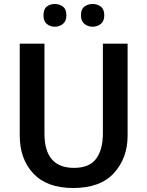

<svg xmlns="http://www.w3.org/2000/svg" viewBox="-20 -933 739 963"><path d="M620 -714H496V-264Q496 -182 462 -136.5Q428 -91 351 -91Q203 -91 203 -263V-714H79V-254Q79 -135 147.5 -62.5Q216 10 347 10Q484 10 552 -65.5Q620 -141 620 -252ZM386 -856Q386 -827 403.5 -813Q421 -799 444 -799Q468 -799 485.5 -813Q503 -827 503 -856Q503 -887 485.5 -900Q468 -913 444 -913Q421 -913 403.5 -900Q386 -887 386 -856ZM198 -856Q198 -827 214.5 -813Q231 -799 255 -799Q278 -799 295.5 -813Q313 -827 313 -856Q313 -887 295.5 -900Q278 -913 255 -913Q231 -913 214.5 -900Q198 -887 198 -856Z"/></svg>

Font: Noto Sans Display Medium
Style: Regular
Weight: 500
Designer: Monotype Design Team
Foundry: Monotype Imaging Inc.
Version: Version 1.900